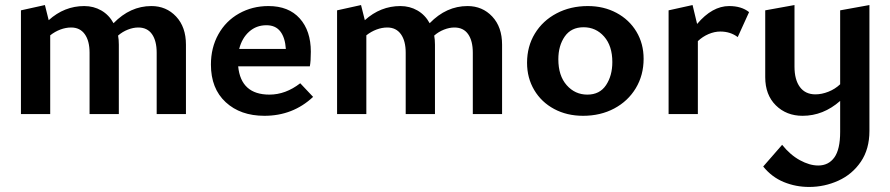

<svg xmlns="http://www.w3.org/2000/svg" viewBox="-20 -452 3529 761"><path d="M717 -275V0H601V-243Q601 -290 582.5 -316.5Q564 -343 528 -343Q508 -343 486.5 -334.5Q465 -326 448 -311Q451 -295 451 -275V0H335V-243Q335 -290 316 -316.5Q297 -343 262 -343Q241 -343 219.5 -335Q198 -327 179 -312V0H63V-411L158 -432L173 -372Q235 -428 314 -428Q351 -428 381.5 -410.5Q412 -393 430 -360Q496 -428 580 -428Q639 -428 678 -386.5Q717 -345 717 -275Z M1221 -68Q1141 7 1028 7Q933 7 874.5 -47Q816 -101 816 -196Q816 -263 845.5 -316Q875 -369 927.5 -398.5Q980 -428 1044 -428Q1124 -428 1168 -379Q1212 -330 1212 -247Q1212 -209 1208 -189H924Q935 -77 1048 -77Q1112 -77 1170 -122ZM928 -258H1113Q1110 -303 1091 -327.5Q1072 -352 1036 -352Q996 -352 967.5 -326.5Q939 -301 928 -258Z M1970 -275V0H1854V-243Q1854 -290 1835.5 -316.5Q1817 -343 1781 -343Q1761 -343 1739.5 -334.5Q1718 -326 1701 -311Q1704 -295 1704 -275V0H1588V-243Q1588 -290 1569 -316.5Q1550 -343 1515 -343Q1494 -343 1472.5 -335Q1451 -327 1432 -312V0H1316V-411L1411 -432L1426 -372Q1488 -428 1567 -428Q1604 -428 1634.5 -410.5Q1665 -393 1683 -360Q1749 -428 1833 -428Q1892 -428 1931 -386.5Q1970 -345 1970 -275Z M2069 -203Q2069 -268 2100 -319Q2131 -370 2186 -399Q2241 -428 2310 -428Q2373 -428 2423.5 -401Q2474 -374 2502.5 -326.5Q2531 -279 2531 -219Q2531 -154 2500 -102.5Q2469 -51 2414.5 -22Q2360 7 2291 7Q2227 7 2176.5 -20Q2126 -47 2097.5 -95Q2069 -143 2069 -203ZM2407 -206Q2407 -270 2374.5 -307Q2342 -344 2293 -344Q2244 -344 2218.5 -307.5Q2193 -271 2193 -217Q2193 -152 2226 -114.5Q2259 -77 2308 -77Q2357 -77 2382 -114.5Q2407 -152 2407 -206Z M2949 -404 2904 -305Q2875 -327 2835 -327Q2812 -327 2788.5 -317Q2765 -307 2746 -289V0H2630V-411L2725 -432L2743 -357Q2803 -428 2870 -428Q2919 -428 2949 -404Z M3426 -432V67Q3426 139 3392 189Q3358 239 3303 264Q3248 289 3187 289Q3134 289 3086.5 269.5Q3039 250 3005 208L3080 122Q3112 162 3150.5 183Q3189 204 3223 204Q3264 204 3287 172Q3310 140 3310 71V-52Q3243 7 3161 7Q3097 7 3055 -34.5Q3013 -76 3013 -146V-411L3129 -432V-188Q3129 -136 3150.5 -107Q3172 -78 3212 -78Q3237 -78 3263.5 -88.5Q3290 -99 3310 -118V-411Z"/></svg>

Font: Ysabeau Infant
Style: Bold
Weight: 700
Designer: Christian Thalmann (Catharsis Fonts)
Version: Version 0.003